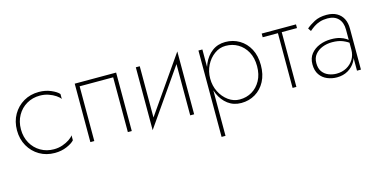

<svg xmlns="http://www.w3.org/2000/svg" viewBox="-70 -868 2924 1460"><g transform="rotate(-15 1392.5 -137.5)"><path d="M68 -230Q68 -291 95 -339Q122 -387 168.5 -414Q215 -441 272 -441Q309 -441 340.5 -430Q372 -419 395 -403.5Q418 -388 428 -373V-412Q410 -433 367 -451.5Q324 -470 272 -470Q205 -470 152 -439Q99 -408 68 -354Q37 -300 37 -230Q37 -161 68 -106.5Q99 -52 152 -21Q205 10 272 10Q324 10 367 -8.5Q410 -27 428 -48V-87Q418 -72 395 -56.5Q372 -41 340.5 -30Q309 -19 272 -19Q215 -19 168.5 -46Q122 -73 95 -121Q68 -169 68 -230Z M879 -460H553V0H584V-431H848V0H879Z M1365 -441 1370 -495 1039 -19 1034 35ZM1065 -460H1034V35L1065 -11ZM1370 -495 1339 -449V0H1370Z M1558 220V-460H1527V220ZM1957 -230Q1957 -304 1928.5 -357.5Q1900 -411 1850.5 -440.5Q1801 -470 1740 -470Q1680 -470 1636 -437Q1592 -404 1568 -349Q1544 -294 1544 -230Q1544 -167 1568 -111.5Q1592 -56 1636 -23Q1680 10 1740 10Q1801 10 1850.5 -19.5Q1900 -49 1928.5 -103Q1957 -157 1957 -230ZM1927 -230Q1927 -165 1901 -117.5Q1875 -70 1832 -44.5Q1789 -19 1735 -19Q1687 -19 1646.5 -48.5Q1606 -78 1582 -125.5Q1558 -173 1558 -230Q1558 -287 1582 -334.5Q1606 -382 1646.5 -411.5Q1687 -441 1735 -441Q1789 -441 1832 -415.5Q1875 -390 1901 -343Q1927 -296 1927 -230Z M2025 -460V-431H2295V-460ZM2145 -451V0H2175V-451Z M2368 -135Q2368 -176 2390 -203Q2412 -230 2447.5 -244Q2483 -258 2524 -258Q2573 -258 2607 -244Q2641 -230 2664 -211V-232Q2655 -241 2637 -253Q2619 -265 2591 -273.5Q2563 -282 2522 -282Q2473 -282 2431 -265Q2389 -248 2363 -215.5Q2337 -183 2337 -134Q2337 -84 2359 -52Q2381 -20 2417 -5Q2453 10 2492 10Q2542 10 2580 -12Q2618 -34 2639 -70.5Q2660 -107 2660 -151L2652 -166Q2652 -123 2631.5 -89.5Q2611 -56 2576 -37Q2541 -18 2497 -18Q2465 -18 2435 -30Q2405 -42 2386.5 -67.5Q2368 -93 2368 -135ZM2392 -382Q2409 -397 2429.5 -411Q2450 -425 2477 -433.5Q2504 -442 2537 -442Q2592 -442 2622 -410.5Q2652 -379 2652 -323V0H2683V-323Q2683 -368 2666.5 -400.5Q2650 -433 2617.5 -451.5Q2585 -470 2537 -470Q2480 -470 2440.5 -449Q2401 -428 2376 -406Z"/></g></svg>

Font: Jost ExtraLight
Style: Regular
Weight: 250
Version: Version 3.710